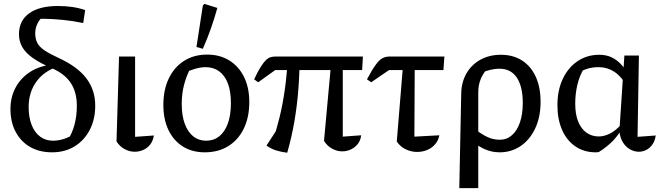

<svg xmlns="http://www.w3.org/2000/svg" viewBox="-20 -778 3422 992"><path d="M249 9Q184 9 136 -18.5Q88 -46 61 -96.5Q34 -147 34 -215Q34 -275 59.5 -323.5Q85 -372 130.5 -403Q176 -434 238 -443L281 -434Q210 -413 169 -357.5Q128 -302 128 -225Q128 -172 143.5 -132.5Q159 -93 187.5 -72Q216 -51 254 -51Q282 -51 309.5 -60Q337 -69 367 -87L328 -50Q353 -89 365 -134Q377 -179 377 -232Q377 -302 345.5 -349.5Q314 -397 249 -425Q187 -452 149.5 -478.5Q112 -505 95 -535Q78 -565 78 -601Q78 -671 130.5 -709Q183 -747 279 -747Q318 -747 353 -742Q388 -737 420 -726L410 -659Q357 -670 307 -675Q257 -680 208 -681Q192 -681 176 -681Q160 -681 143 -680L213 -704Q162 -662 162 -606Q162 -578 172.5 -557Q183 -536 209.5 -518Q236 -500 284 -478Q380 -434 426 -373.5Q472 -313 472 -232Q472 -161 443.5 -106.5Q415 -52 365 -21.5Q315 9 249 9Z M582 -47 595 -486H678V-71L775 -78Q771 -51 756.5 -32Q742 -13 720.5 -3.5Q699 6 676 6Q649 6 624 -7.5Q599 -21 582 -47Z M1038 9Q973 9 925 -21Q877 -51 850.5 -106Q824 -161 824 -236Q824 -314 852 -372.5Q880 -431 931 -463.5Q982 -496 1050 -496Q1116 -496 1165 -465.5Q1214 -435 1241 -380Q1268 -325 1268 -251Q1268 -172 1239.5 -113.5Q1211 -55 1159.5 -23Q1108 9 1038 9ZM1045 -51Q1084 -51 1112.5 -73.5Q1141 -96 1157 -139.5Q1173 -183 1173 -245Q1173 -305 1157.5 -346.5Q1142 -388 1112.5 -409.5Q1083 -431 1042 -431Q1016 -431 984.5 -421.5Q953 -412 913 -393L966 -430Q943 -386 931 -340Q919 -294 919 -241Q919 -180 935 -137.5Q951 -95 979 -73Q1007 -51 1045 -51ZM1028 -526 995 -535 1028 -749 1036 -758 1103 -737Q1088 -683 1069.5 -630.5Q1051 -578 1028 -526Z M1654 -50 1694 -486H1751V-72L1846 -79Q1843 -52 1828 -33.5Q1813 -15 1792 -5.5Q1771 4 1748 4Q1722 4 1696.5 -9.5Q1671 -23 1654 -50ZM1464 11Q1436 8 1408 -0.5Q1380 -9 1357 -26L1442 -157L1389 -50Q1408 -105 1424.5 -172.5Q1441 -240 1452 -318.5Q1463 -397 1467 -486H1528Q1528 -400 1521.5 -316Q1515 -232 1501 -150.5Q1487 -69 1464 11ZM1314 -353 1293 -368Q1312 -409 1327 -432.5Q1342 -456 1354 -467.5Q1366 -479 1378 -482.5Q1390 -486 1404 -486H1855L1851 -416H1402Z M1898 -353 1876 -368Q1902 -417 1920.5 -442.5Q1939 -468 1955.5 -477Q1972 -486 1994 -486H2276L2271 -416H1990ZM2066 -486H2123L2121 -72L2250 -79Q2245 -52 2228 -32.5Q2211 -13 2187 -3Q2163 7 2135 7Q2105 7 2076.5 -6.5Q2048 -20 2030 -47Z M2353 194 2363 -295Q2364 -354 2390.5 -399.5Q2417 -445 2463 -470Q2509 -495 2568 -495Q2632 -495 2678 -465Q2724 -435 2748.5 -380.5Q2773 -326 2773 -252Q2773 -172 2744.5 -113Q2716 -54 2668.5 -22.5Q2621 9 2562 9Q2521 9 2485 -7Q2449 -23 2424 -46L2440 -107Q2467 -85 2497.5 -70.5Q2528 -56 2562 -56Q2598 -56 2624.5 -79Q2651 -102 2666 -144.5Q2681 -187 2681 -247Q2681 -330 2650.5 -376.5Q2620 -423 2560 -423Q2537 -423 2511 -416.5Q2485 -410 2458 -399L2502 -428Q2476 -400 2463.5 -369Q2451 -338 2451 -300V194Z M3073 8Q3070 8 3066 8.5Q3062 9 3058 9Q2998 9 2953 -21.5Q2908 -52 2884 -107Q2860 -162 2860 -234Q2860 -312 2888 -371Q2916 -430 2965 -462.5Q3014 -495 3076 -495Q3112 -495 3139.5 -482Q3167 -469 3187.5 -447Q3208 -425 3222 -400L3203 -358Q3191 -376 3173 -392.5Q3155 -409 3129.5 -420Q3104 -431 3071 -431Q3043 -431 3017 -423.5Q2991 -416 2960 -398L2996 -422Q2974 -386 2963 -339.5Q2952 -293 2952 -242Q2952 -188 2967 -150.5Q2982 -113 3009.5 -93Q3037 -73 3074 -73Q3101 -73 3130.5 -87.5Q3160 -102 3189 -134V-105Q3163 -64 3133.5 -37.5Q3104 -11 3073 8ZM3281 6Q3258 6 3236 -6Q3214 -18 3199 -41.5Q3184 -65 3180 -100L3206 -491H3281L3274 -71L3368 -78Q3364 -50 3350.5 -31Q3337 -12 3318.5 -3Q3300 6 3281 6Z"/></svg>

Font: Piazzolla 24pt Medium
Style: Regular
Weight: 500
Designer: Juan Pablo del Peral
Foundry: Huerta Tipografica
Version: Version 2.005